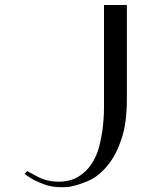

<svg xmlns="http://www.w3.org/2000/svg" viewBox="-20 -740 601 778"><path d="M227.5 18.6Q227.5 18.6 237.3 18.6Q247.1 18.6 262.7 16.6Q293 11.7 336.9 -6.8Q380.9 -25.4 418.9 -73.2Q451.2 -113.3 472.7 -177.7Q494.1 -241.2 494.1 -338.9Q494.1 -465.8 494.1 -719.7Q462.9 -719.7 401.4 -719.7Q401.4 -719.7 401.4 -677.7Q401.4 -635.7 401.4 -578.1Q401.4 -507.8 401.4 -435.5Q401.4 -364.3 401.4 -338.9Q401.4 -322.3 401.4 -300.8Q401.4 -279.3 399.4 -254.9Q396.5 -210 385.7 -162.1Q376 -113.3 350.6 -75.2Q330.1 -43.9 297.9 -24.4Q265.6 -3.9 216.8 -3.9Q168.9 -3.9 129.9 -25.4Q89.8 -46.9 89.8 -46.9Q86.9 -43 80.1 -35.2Q80.1 -35.2 85.9 -31.2Q90.8 -26.4 101.6 -20.5Q120.1 -7.8 153.3 4.9Q186.5 18.6 227.5 18.6Z"/></svg>

Font: Suave
Style: Regular
Weight: 400
Designer: Manu Ambady
Version: Version 1.0